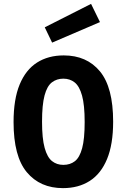

<svg xmlns="http://www.w3.org/2000/svg" viewBox="-20 -956 654 991"><path d="M564 -328Q564 -211 532.5 -135Q501 -59 443 -22Q385 15 305 15Q187 15 118.5 -67Q50 -149 50 -326Q50 -444 81.5 -520Q113 -596 171 -633Q229 -670 309 -670Q428 -670 496 -587.5Q564 -505 564 -328ZM197 -328Q197 -241 210.5 -192.5Q224 -144 248.5 -124.5Q273 -105 307 -105Q342 -105 366.5 -124Q391 -143 404 -191Q417 -239 417 -326Q417 -414 403.5 -462.5Q390 -511 365.5 -530.5Q341 -550 307 -550Q273 -550 248 -531Q223 -512 210 -463.5Q197 -415 197 -328ZM211 -815 450 -936 496 -842 249 -736Z"/></svg>

Font: Intel One Mono Light
Style: Regular
Weight: 300
Monospace: yes
Designer: Fred Shallcrass
Foundry: Frere-Jones Type LLC
Version: Version 1.004